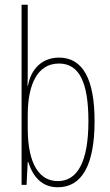

<svg xmlns="http://www.w3.org/2000/svg" viewBox="-20 -780 464 810"><path d="M97 -481V-760H71V0H92L97 -97H99C119 -34 157 10 224 10C325 10 379 -83 379 -269C379 -445 330 -537 229 -537C158 -537 110 -489 98 -418H96C97 -435 97 -459 97 -481ZM229 -512C316 -512 353 -429 353 -269C353 -96 306 -16 224 -16C149 -16 97 -83 97 -239V-294C97 -426 139 -512 229 -512Z"/></svg>

Font: Noto Sans Oriya ExtCond Thin
Style: Regular
Weight: 100
Width: 2
Designer: Amélie Bonet and Sol Matas
Foundry: Google LLC
Version: Version 2.006